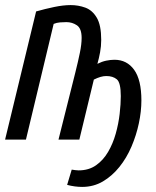

<svg xmlns="http://www.w3.org/2000/svg" viewBox="-34 -549 614 755"><path d="M289 186Q275 186 260 184Q245 182 230 178L248 118Q255 119 262 120Q269 121 275 121Q315 121 343.5 101Q372 81 391 48.5Q410 16 421 -23Q432 -62 436.5 -101Q441 -140 441 -171Q441 -224 425.5 -237Q410 -250 384 -250Q373 -250 361 -246.5Q349 -243 335 -236L278 0H196L262 -263Q273 -307 280 -341Q287 -375 287 -400Q287 -437 268.5 -449.5Q250 -462 227 -462Q216 -462 202.5 -461Q189 -460 177 -455L68 0H-14L108 -504Q143 -514 179 -521.5Q215 -529 244 -529Q274 -529 301.5 -519Q329 -509 346.5 -479.5Q364 -450 364 -392Q364 -367 359.5 -343Q355 -319 349 -298Q367 -307 384 -310.5Q401 -314 416 -314Q465 -314 493.5 -274.5Q522 -235 522 -154Q522 -111 512 -64Q502 -17 483 27.5Q464 72 435.5 107.5Q407 143 370.5 164.5Q334 186 289 186Z"/></svg>

Font: Ubuntu Sans Mono
Style: Italic
Weight: 400
Italic angle: -13.5°
Monospace: yes
Designer: Dalton Maag Ltd
Foundry: Dalton Maag Ltd
Version: Version 1.006